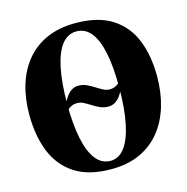

<svg xmlns="http://www.w3.org/2000/svg" viewBox="-111 -860 950 977"><g transform="rotate(-15 364.0 -371.0)"><path d="M425 -299.5Q402 -299.5 382.2 -308.2Q362.5 -317 344.5 -328.5Q326.5 -340 309.5 -349Q292.5 -358 275.5 -358Q260.5 -358 250.8 -354.5Q241 -351 234 -346Q227 -341 220 -334.5L221.5 -372.5Q229 -389 240 -404.8Q251 -420.5 266.8 -431.2Q282.5 -442 303.5 -442Q326.5 -442 346.2 -433Q366 -424 384.2 -412.2Q402.5 -400.5 419.5 -391.5Q436.5 -382.5 453.5 -382.5Q467 -382.5 476.8 -385.8Q486.5 -389 494 -394.2Q501.5 -399.5 507.5 -405.5L507 -368Q500 -352 488.8 -336Q477.5 -320 461.8 -309.8Q446 -299.5 425 -299.5ZM359 12Q240 12.5 166.2 -35.2Q92.5 -83 58.5 -168Q24.5 -253 24.5 -363.5Q24.5 -448.5 46.2 -519.8Q68 -591 111.5 -643.5Q155 -696 220 -724.8Q285 -753.5 371.5 -753.5Q489.5 -753.5 562.8 -707Q636 -660.5 669.8 -577.5Q703.5 -494.5 703.5 -384.5Q703.5 -299.5 681.8 -227.2Q660 -155 616.8 -101.2Q573.5 -47.5 509 -17.8Q444.5 12 359 12ZM364 -30Q408 -30 438.8 -70.2Q469.5 -110.5 486 -189.5Q502.5 -268.5 502.5 -384Q502.5 -490 487.2 -563Q472 -636 441.5 -673.8Q411 -711.5 365 -711.5Q320.5 -711.5 289.2 -673Q258 -634.5 241.5 -557.2Q225 -480 225 -364Q225 -259 240.5 -184.2Q256 -109.5 286.8 -69.8Q317.5 -30 364 -30Z"/></g></svg>

Font: Merriweather 96pt Black
Style: Regular
Weight: 900
Version: Version 2.100